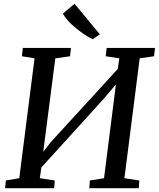

<svg xmlns="http://www.w3.org/2000/svg" viewBox="-20 -997 841 1017"><path d="M356 -743 351 -699 273 -688 209 -193 248 -243 604 -632 612 -688 540 -699 545 -743H801L796 -699L720 -688L639 -53L718 -41L715 0H453L456 -41L531 -53L594 -550L528 -472L199 -110L191 -53L270 -41L267 0H7L11 -41L82 -53L163 -688L96 -699L101 -743ZM313 -925 375 -977 509 -815 471 -789Q431 -808 381.5 -848.5Q332 -889 313 -925Z"/></svg>

Font: Koeln Type Serif
Style: Italic
Weight: 400
Italic angle: -8°
Designer: Eben Sorkin
Foundry: Eben Sorkin
Version: Version 2.002